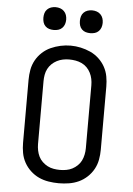

<svg xmlns="http://www.w3.org/2000/svg" viewBox="-62 -994 724 1048"><g transform="rotate(5 300.0 -470.0)"><path d="M300 8Q272 8 244 3.5Q216 -1 191 -12.5Q166 -24 145 -43.5Q124 -63 110.5 -87.5Q97 -112 92 -139.5Q87 -167 87 -195V-540Q87 -568 92 -595.5Q97 -623 110.5 -647.5Q124 -672 145 -691.5Q166 -711 191.5 -722.5Q217 -734 244.5 -740Q272 -746 300 -746Q328 -746 355.5 -740Q383 -734 408.5 -722.5Q434 -711 455 -691.5Q476 -672 489.5 -647.5Q503 -623 508 -595.5Q513 -568 513 -540V-195Q513 -167 508 -139.5Q503 -112 489.5 -87.5Q476 -63 455 -43.5Q434 -24 409 -12.5Q384 -1 356 3.5Q328 8 300 8ZM300 -65Q317 -65 334.5 -68Q352 -71 367.5 -79Q383 -87 396 -99.5Q409 -112 416.5 -127.5Q424 -143 427.5 -160.5Q431 -178 431 -195V-540Q431 -558 427.5 -575Q424 -592 416 -608Q408 -624 395.5 -636.5Q383 -649 367 -656.5Q351 -664 333.5 -667Q316 -670 298 -670Q281 -670 264 -666.5Q247 -663 231.5 -655Q216 -647 203.5 -635Q191 -623 183 -607.5Q175 -592 172 -574.5Q169 -557 169 -540V-195Q169 -178 172.5 -160.5Q176 -143 183.5 -127.5Q191 -112 204 -99.5Q217 -87 232.5 -79Q248 -71 265.5 -68Q283 -65 300 -65ZM400 -823Q387 -823 375 -826.5Q363 -830 354 -839Q345 -848 341.5 -860Q338 -872 338 -885Q338 -898 341.5 -910Q345 -922 354 -931Q363 -940 375 -944Q387 -948 400 -948Q413 -948 425 -944Q437 -940 446 -931Q455 -922 459 -910Q463 -898 463 -885Q463 -872 459 -860Q455 -848 446 -839Q437 -830 425 -826.5Q413 -823 400 -823ZM200 -823Q187 -823 175 -826.5Q163 -830 154 -839Q145 -848 141.5 -860Q138 -872 138 -885Q138 -898 141.5 -910Q145 -922 154 -931Q163 -940 175 -944Q187 -948 200 -948Q213 -948 225 -944Q237 -940 246 -931Q255 -922 259 -910Q263 -898 263 -885Q263 -872 259 -860Q255 -848 246 -839Q237 -830 225 -826.5Q213 -823 200 -823Z"/></g></svg>

Font: Iosevka Slab Extended
Style: Regular
Weight: 400
Width: 7
Monospace: yes
Designer: Belleve Invis
Foundry: Belleve Invis
Version: Version 11.1.1; ttfautohint (v1.8.3)